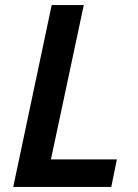

<svg xmlns="http://www.w3.org/2000/svg" viewBox="-20 -734 543 754"><path d="M32 0H417L439 -108H180L309 -714H183Z"/></svg>

Font: Noto Sans SemiBold
Style: Italic
Weight: 600
Italic angle: -12°
Designer: Monotype Design Team
Foundry: Monotype Imaging Inc.
Version: Version 2.013